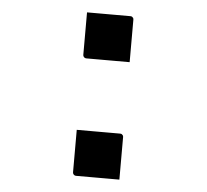

<svg xmlns="http://www.w3.org/2000/svg" viewBox="-44 -586 689 640"><g transform="rotate(5 300.0 -266.0)"><path d="M378 -386Q356 -386 331 -386Q306 -386 280.5 -386Q255 -386 233 -386Q230 -386 227.5 -387.5Q225 -389 223.5 -391.5Q222 -394 222 -397V-539Q244 -539 269.5 -539Q295 -539 320 -539Q345 -539 367 -539Q371 -539 373 -537.5Q375 -536 376.5 -534Q378 -532 378 -528ZM378 7Q356 7 331 7Q306 7 280.5 7Q255 7 233 7Q230 7 227.5 5.5Q225 4 223.5 1.5Q222 -1 222 -4V-146Q244 -146 269.5 -146Q295 -146 320 -146Q345 -146 367 -146Q371 -146 373 -144.5Q375 -143 376.5 -141Q378 -139 378 -135Z"/></g></svg>

Font: Recursive Monospace
Style: Regular
Weight: 400
Version: Version 1.047